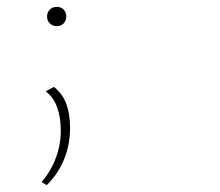

<svg xmlns="http://www.w3.org/2000/svg" viewBox="-20 -368 640 559"><path d="M117 -320Q117 -332 125 -340Q133 -348 145 -348Q158 -348 165.5 -340Q173 -332 173 -320Q173 -308 165.5 -300Q158 -292 145 -292Q133 -292 125 -300Q117 -308 117 -320ZM101 162Q128 131 142.5 92Q157 53 157 13Q157 -27 146 -56.5Q135 -86 113 -102L137 -115Q163 -94 173.5 -64.5Q184 -35 184 5Q184 53 166.5 96Q149 139 116 171Z"/></svg>

Font: Ysabeau Infant Extralight
Style: Regular
Weight: 200
Designer: Christian Thalmann (Catharsis Fonts)
Version: Version 0.003